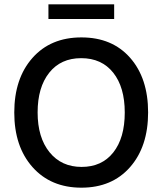

<svg xmlns="http://www.w3.org/2000/svg" viewBox="-20 -860 751 888"><path d="M508 -772H204V-840H508ZM207.5 -523.5Q154 -456 154 -340Q154 -224 209 -156Q264 -88 357.5 -88Q451 -88 504 -155Q557 -222 557 -339.5Q557 -457 503.5 -524Q450 -591 355.5 -591Q261 -591 207.5 -523.5ZM582 -592.5Q665 -498 665 -340Q665 -182 581.5 -87Q498 8 356.5 8Q215 8 130.5 -87Q46 -182 46 -339.5Q46 -497 130 -592Q214 -687 356.5 -687Q499 -687 582 -592.5Z"/></svg>

Font: Hind Colombo Medium
Style: Regular
Weight: 500
Designer: Jyotish Sonowal, Aditi Pimprikar
Foundry: Indian Type Foundry
Version: Version 1.000;PS 1.0;hotconv 1.0.86;makeotf.lib2.5.63406; tt